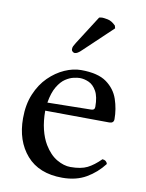

<svg xmlns="http://www.w3.org/2000/svg" viewBox="-78 -729 595 785"><g transform="rotate(10 219.0 -336.5)"><path d="M270 -671Q276 -673 284 -673Q289 -673 305.5 -670Q322 -667 339 -650L342 -639L227 -530Q216 -519 209 -515Q202 -511 197 -511Q192 -511 187.5 -515Q183 -519 183 -524Q183 -532 185.5 -537Q188 -542 194 -552ZM235 0Q138 0 86.5 -59Q35 -118 35 -212Q35 -269 53.5 -313Q72 -357 102 -386.5Q132 -416 167 -431.5Q202 -447 235 -447Q305 -447 341 -421Q377 -395 390.5 -355Q404 -315 404 -273Q404 -256 385 -256L119 -258Q119 -215 127.5 -180.5Q136 -146 151 -121Q174 -83 203.5 -66Q233 -49 260 -49Q304 -49 330 -62Q356 -75 384 -103Q401 -102 405 -87Q375 -48 333.5 -24Q292 0 235 0ZM122 -292 303 -295Q318 -295 318 -309Q318 -351 305 -374Q292 -397 273 -405.5Q254 -414 235 -414Q226 -414 210 -410.5Q194 -407 176.5 -395.5Q159 -384 144 -359Q129 -334 122 -292Z"/></g></svg>

Font: Triodion
Style: Regular
Weight: 400
Version: Version 1.201; ttfautohint (v1.8.4.7-5d5b)